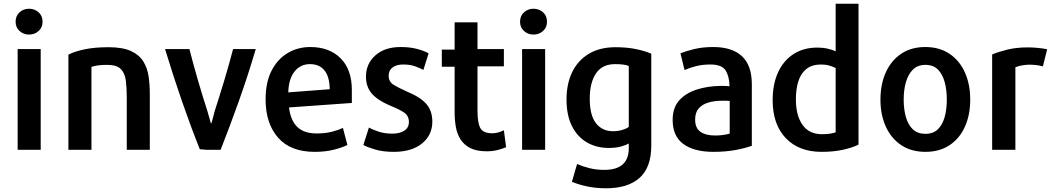

<svg xmlns="http://www.w3.org/2000/svg" viewBox="-20 -800 5654 1033"><path d="M209 -683Q209 -715 187.5 -734Q166 -753 136 -753Q107 -753 85.5 -734Q64 -715 64 -683Q64 -652 85.5 -633Q107 -614 136 -614Q166 -614 187.5 -633Q209 -652 209 -683ZM199 6V-536H75V6Z M786 6V-295Q786 -344 779.5 -389Q773 -434 751 -469.5Q729 -505 684.5 -525.5Q640 -546 564 -546Q491 -546 437 -535Q383 -524 348 -506V6H472V-440Q486 -445 506 -448Q526 -451 557 -451Q608 -451 630 -428.5Q652 -406 657 -366.5Q662 -327 662 -276V6Z M1356 -536H1234Q1213 -455 1187 -368.5Q1161 -282 1135 -202Q1128 -178 1123.5 -158Q1119 -138 1115 -135Q1112 -143 1107.5 -161.5Q1103 -180 1096 -202Q1070 -282 1045 -368Q1020 -454 999 -536H868Q912 -391 959.5 -254Q1007 -117 1055 3Q1060 4 1073.5 4.5Q1087 5 1092 6H1167Q1215 -116 1264 -253Q1313 -390 1356 -536Z M1873 -246V-316Q1873 -426 1812.5 -486.5Q1752 -547 1649 -547Q1582 -547 1527.5 -514.5Q1473 -482 1441 -419.5Q1409 -357 1409 -265Q1409 -136 1476 -59.5Q1543 17 1673 17Q1732 17 1778 5Q1824 -7 1849 -20L1825 -112Q1803 -101 1767 -91.5Q1731 -82 1684 -82Q1615 -82 1579 -117.5Q1543 -153 1535 -222ZM1754 -320 1531 -303Q1533 -375 1564.5 -415Q1596 -455 1648 -455Q1698 -455 1725.5 -421.5Q1753 -388 1754 -320Z M2306 -146Q2306 -204 2273.5 -241Q2241 -278 2170 -307Q2121 -329 2096 -345Q2071 -361 2071 -393Q2071 -421 2092 -437Q2113 -453 2149 -453Q2187 -453 2214 -443Q2241 -433 2258 -424Q2259 -427 2263 -440Q2267 -453 2272 -468.5Q2277 -484 2281 -497Q2285 -510 2286 -513Q2261 -527 2223 -537Q2185 -547 2135 -547Q2050 -547 1999.5 -502Q1949 -457 1949 -388Q1949 -333 1980 -297Q2011 -261 2076 -233Q2131 -211 2155.5 -193.5Q2180 -176 2180 -144Q2180 -113 2155.5 -97Q2131 -81 2091 -81Q2050 -81 2017.5 -91.5Q1985 -102 1965 -114L1935 -20Q1956 -8 1998.5 4.5Q2041 17 2099 17Q2195 17 2250.5 -28Q2306 -73 2306 -146Z M2703 -8 2691 -99Q2676 -92 2661 -87.5Q2646 -83 2629 -83Q2579 -83 2564 -111.5Q2549 -140 2549 -204V-443H2691V-536H2549V-680H2426V-533H2357V-441H2426V-194Q2426 -155 2432.5 -117.5Q2439 -80 2457.5 -50.5Q2476 -21 2510 -3.5Q2544 14 2599 14Q2632 14 2659.5 6.5Q2687 -1 2703 -8Z M2923 -683Q2923 -715 2901.5 -734Q2880 -753 2850 -753Q2821 -753 2799.5 -734Q2778 -715 2778 -683Q2778 -652 2799.5 -633Q2821 -614 2850 -614Q2880 -614 2901.5 -633Q2923 -652 2923 -683ZM2913 6V-536H2789V6Z M3484 -17V-511Q3453 -525 3403.5 -535.5Q3354 -546 3292 -546Q3207 -546 3148 -510.5Q3089 -475 3058.5 -412Q3028 -349 3028 -265Q3028 -180 3057 -122Q3086 -64 3137.5 -34Q3189 -4 3256 -4Q3296 -4 3324 -12.5Q3352 -21 3363 -28V-3Q3363 114 3231 114Q3188 114 3150.5 104.5Q3113 95 3085 82L3057 178Q3092 193 3139 203Q3186 213 3241 213Q3358 213 3421 157Q3484 101 3484 -17ZM3363 -117Q3349 -107 3326.5 -100.5Q3304 -94 3278 -94Q3220 -94 3186.5 -137Q3153 -180 3153 -269Q3153 -355 3186.5 -405Q3220 -455 3289 -455Q3340 -455 3363 -445Z M4025 -16V-347Q4025 -448 3972 -497.5Q3919 -547 3817 -547Q3759 -547 3713 -535.5Q3667 -524 3641 -513L3663 -423Q3687 -434 3722.5 -443.5Q3758 -453 3802 -453Q3863 -453 3883.5 -421.5Q3904 -390 3905 -336Q3897 -337 3884.5 -337.5Q3872 -338 3859 -338Q3787 -337 3728 -318Q3669 -299 3634 -259.5Q3599 -220 3599 -155Q3599 -67 3657 -25Q3715 17 3818 17Q3886 17 3940.5 6.5Q3995 -4 4025 -16ZM3906 -81Q3891 -77 3872 -74Q3853 -71 3827 -71Q3777 -71 3748.5 -91Q3720 -111 3720 -157Q3720 -195 3739.5 -217Q3759 -239 3792 -248.5Q3825 -258 3863 -258Q3875 -258 3885.5 -258Q3896 -258 3906 -257Z M4599 -22V-780H4476V-524Q4459 -532 4433.5 -538Q4408 -544 4377 -544Q4304 -544 4250 -509.5Q4196 -475 4166.5 -411.5Q4137 -348 4137 -261Q4137 -131 4207.5 -57Q4278 17 4400 17Q4467 17 4518.5 5Q4570 -7 4599 -22ZM4476 -88Q4465 -84 4447 -81Q4429 -78 4402 -78Q4333 -78 4297.5 -128.5Q4262 -179 4262 -266Q4262 -320 4275 -362Q4288 -404 4318 -428.5Q4348 -453 4398 -453Q4422 -453 4442.5 -447Q4463 -441 4476 -434Z M5200 -264Q5200 -347 5171 -411Q5142 -475 5088 -511Q5034 -547 4958 -547Q4883 -547 4829 -511Q4775 -475 4746 -411Q4717 -347 4717 -264Q4717 -182 4746 -118.5Q4775 -55 4829 -19Q4883 17 4959 17Q5035 17 5089 -19Q5143 -55 5171.5 -118.5Q5200 -182 5200 -264ZM5074 -264Q5074 -212 5062.5 -170.5Q5051 -129 5026 -104.5Q5001 -80 4959 -80Q4917 -80 4891.5 -104Q4866 -128 4854 -170Q4842 -212 4842 -264Q4842 -316 4854 -358Q4866 -400 4891.5 -425.5Q4917 -451 4959 -451Q5001 -451 5026 -426Q5051 -401 5062.5 -358.5Q5074 -316 5074 -264Z M5614 -535Q5590 -540 5561.5 -542.5Q5533 -545 5509 -545Q5448 -545 5399.5 -533Q5351 -521 5318 -507V6H5443V-438Q5454 -443 5472.5 -447Q5491 -451 5515 -452Q5537 -452 5554.5 -450Q5572 -448 5591 -443Z"/></svg>

Font: Repo DemiBold
Style: Regular
Weight: 600
Designer: Stefan Peev
Foundry: Context Ltd
Version: Version 1.502